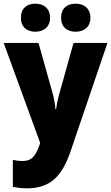

<svg xmlns="http://www.w3.org/2000/svg" viewBox="-20 -787 606 1047"><path d="M94 -690C94 -639 127 -614 173 -614C218 -614 253 -640 253 -690C253 -741 218 -767 173 -767C127 -767 94 -742 94 -690ZM313 -690C313 -640 346 -614 393 -614C438 -614 473 -640 473 -690C473 -741 438 -767 393 -767C346 -767 313 -742 313 -690ZM0 -553 199 -8 197 -1C176 59 157 91 102 91C83 91 64 88 50 85V232C70 236 94 240 125 240C254 240 318 176 366 35L566 -553H381L300 -263C294 -240 289 -217 286 -192H282C281 -214 276 -243 271 -264L190 -553Z"/></svg>

Font: Noto Sans Devanagari UI SemiCondensed Black
Style: Regular
Weight: 900
Width: 4
Designer: Jelle Bosma - Monotype Design Team
Foundry: Monotype Imaging Inc.
Version: Version 2.004